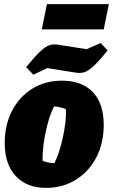

<svg xmlns="http://www.w3.org/2000/svg" viewBox="-20 -899 549 933"><path d="M204 14Q110 14 56.5 -43.5Q3 -101 3 -204Q3 -293 39 -361.5Q75 -430 137.5 -468.5Q200 -507 281 -507Q378 -507 431 -451.5Q484 -396 484 -292Q484 -203 448 -134Q412 -65 348.5 -25.5Q285 14 204 14ZM244 -106Q255 -126 265.5 -157.5Q276 -189 284.5 -226.5Q293 -264 297.5 -301.5Q302 -339 300 -369Q287 -374 272.5 -377.5Q258 -381 243 -382Q228 -355 214.5 -308Q201 -261 193.5 -210Q186 -159 187 -118Q200 -112 214 -109.5Q228 -107 244 -106ZM183 -756 208 -879H509L484 -756ZM142 -536 107 -573Q150 -625 176 -649.5Q202 -674 222 -680Q242 -686 267 -681L401 -660L469 -690L503 -654Q461 -602 434.5 -577.5Q408 -553 388 -547.5Q368 -542 342 -547L210 -568Z"/></svg>

Font: Piazzolla Black
Style: Italic
Weight: 900
Italic angle: -11.3°
Designer: Juan Pablo del Peral
Foundry: Huerta Tipografica
Version: Version 1.330